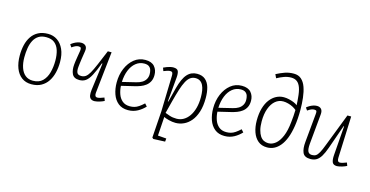

<svg xmlns="http://www.w3.org/2000/svg" viewBox="-93 -1232 3708 1922"><g transform="rotate(15 1760.5 -271.0)"><path d="M241 14Q182 14 140.5 -17Q99 -48 77.5 -104Q56 -160 56 -235Q56 -293 68 -344Q80 -395 106.5 -434Q133 -473 175 -495Q217 -517 276 -517Q330 -517 372 -488.5Q414 -460 438.5 -406Q463 -352 463 -274Q463 -217 450.5 -165Q438 -113 411.5 -73Q385 -33 343 -9.5Q301 14 241 14ZM247 -24Q310 -24 346.5 -59.5Q383 -95 398.5 -152.5Q414 -210 414 -275Q414 -336 399.5 -382Q385 -428 353 -454Q321 -480 266 -480Q219 -480 188 -460.5Q157 -441 138.5 -406Q120 -371 112.5 -325.5Q105 -280 105 -229Q105 -168 121 -121.5Q137 -75 168.5 -49.5Q200 -24 247 -24Z M515 -473Q527 -484 544 -494Q561 -504 580.5 -510.5Q600 -517 619 -517Q649 -517 666 -499Q683 -481 676 -442Q673 -421 669.5 -400Q666 -379 663 -358Q660 -337 657.5 -316.5Q655 -296 653 -277Q649 -239 658.5 -217Q668 -195 703 -195Q729 -195 748.5 -208.5Q768 -222 787.5 -255.5Q807 -289 832.5 -349Q858 -409 897 -503H936L889 -71Q887 -51 893 -39.5Q899 -28 916 -28Q927 -28 944 -33Q961 -38 984 -47L996 -15Q988 -11 975.5 -5.5Q963 0 948.5 4Q934 8 920.5 11Q907 14 896 14Q871 14 857 2.5Q843 -9 839.5 -31.5Q836 -54 840 -88L877 -370L871 -371Q840 -287 814 -238.5Q788 -190 760.5 -170.5Q733 -151 695 -151Q638 -151 619 -190.5Q600 -230 606 -290Q607 -301 609.5 -320.5Q612 -340 617 -369Q622 -398 628 -436Q631 -456 626.5 -465.5Q622 -475 602 -475Q587 -475 571 -468Q555 -461 534 -446Z M1284 -517Q1349 -517 1379.5 -481.5Q1410 -446 1410 -394Q1410 -354 1395.5 -326.5Q1381 -299 1357 -281Q1333 -263 1304.5 -252.5Q1276 -242 1247 -235L1113 -203Q1115 -160 1129 -119.5Q1143 -79 1173 -53.5Q1203 -28 1251 -28Q1276 -28 1298 -34Q1320 -40 1343 -55.5Q1366 -71 1393 -96L1417 -69Q1401 -52 1382 -37Q1363 -22 1342 -10.5Q1321 1 1296.5 7.5Q1272 14 1243 14Q1181 14 1141 -18.5Q1101 -51 1082 -105.5Q1063 -160 1063 -225Q1063 -305 1091 -371Q1119 -437 1168.5 -477Q1218 -517 1284 -517ZM1361 -390Q1361 -412 1355 -432.5Q1349 -453 1332 -466Q1315 -479 1283 -479Q1234 -479 1196 -448.5Q1158 -418 1136.5 -365Q1115 -312 1112 -243L1252 -277Q1286 -285 1310 -299.5Q1334 -314 1347.5 -337Q1361 -360 1361 -390Z M1580 -431Q1581 -454 1575 -464Q1569 -474 1553 -474Q1540 -474 1522 -468.5Q1504 -463 1485 -455L1473 -488Q1493 -498 1510.5 -504Q1528 -510 1544 -513.5Q1560 -517 1573 -517Q1615 -517 1624.5 -493Q1634 -469 1630 -426L1607 -174L1612 -173L1650 -322Q1664 -375 1681 -412.5Q1698 -450 1719 -473Q1740 -496 1765.5 -506.5Q1791 -517 1820 -517Q1874 -517 1906 -489Q1938 -461 1951.5 -413.5Q1965 -366 1965 -305Q1965 -221 1945.5 -160.5Q1926 -100 1893.5 -61.5Q1861 -23 1820 -4.5Q1779 14 1736 14Q1702 14 1666 4.5Q1630 -5 1613 -14L1600 182L1688 189L1685 222L1564 227L1551 216L1570 -60ZM1816 -471Q1786 -471 1763 -455Q1740 -439 1721 -404Q1702 -369 1684.5 -314Q1667 -259 1647 -182L1615 -57Q1632 -50 1663.5 -39.5Q1695 -29 1735 -29Q1774 -29 1807 -48Q1840 -67 1864.5 -102.5Q1889 -138 1902.5 -188Q1916 -238 1916 -300Q1916 -336 1911 -367Q1906 -398 1894.5 -421.5Q1883 -445 1863.5 -458Q1844 -471 1816 -471Z M2284 -517Q2349 -517 2379.5 -481.5Q2410 -446 2410 -394Q2410 -354 2395.5 -326.5Q2381 -299 2357 -281Q2333 -263 2304.5 -252.5Q2276 -242 2247 -235L2113 -203Q2115 -160 2129 -119.5Q2143 -79 2173 -53.5Q2203 -28 2251 -28Q2276 -28 2298 -34Q2320 -40 2343 -55.5Q2366 -71 2393 -96L2417 -69Q2401 -52 2382 -37Q2363 -22 2342 -10.5Q2321 1 2296.5 7.5Q2272 14 2243 14Q2181 14 2141 -18.5Q2101 -51 2082 -105.5Q2063 -160 2063 -225Q2063 -305 2091 -371Q2119 -437 2168.5 -477Q2218 -517 2284 -517ZM2361 -390Q2361 -412 2355 -432.5Q2349 -453 2332 -466Q2315 -479 2283 -479Q2234 -479 2196 -448.5Q2158 -418 2136.5 -365Q2115 -312 2112 -243L2252 -277Q2286 -285 2310 -299.5Q2334 -314 2347.5 -337Q2361 -360 2361 -390Z M2576 -716Q2620 -739 2662.5 -754Q2705 -769 2755 -769Q2803 -769 2833.5 -741.5Q2864 -714 2880.5 -667Q2897 -620 2904 -559.5Q2911 -499 2911 -434Q2911 -340 2899.5 -267Q2888 -194 2867.5 -141Q2847 -88 2818.5 -53.5Q2790 -19 2756.5 -2.5Q2723 14 2684 14Q2627 14 2590 -17Q2553 -48 2534.5 -101Q2516 -154 2516 -220Q2516 -292 2532 -347.5Q2548 -403 2576.5 -440Q2605 -477 2641.5 -496Q2678 -515 2719 -515Q2746 -515 2773.5 -508.5Q2801 -502 2824.5 -492.5Q2848 -483 2862 -470Q2861 -491 2860 -510Q2859 -529 2857 -545Q2852 -610 2838 -649Q2824 -688 2800 -706Q2776 -724 2739 -724Q2702 -724 2666 -711Q2630 -698 2594 -678ZM2686 -30Q2726 -30 2760.5 -58Q2795 -86 2820 -144.5Q2845 -203 2854 -295Q2858 -326 2860 -357Q2862 -388 2863 -421Q2849 -434 2826.5 -446Q2804 -458 2776.5 -465.5Q2749 -473 2724 -473Q2678 -473 2642.5 -443Q2607 -413 2586.5 -357Q2566 -301 2566 -225Q2566 -173 2575.5 -136Q2585 -99 2601 -75Q2617 -51 2639 -40.5Q2661 -30 2686 -30Z M2958 -473Q2970 -484 2987 -494Q3004 -504 3023.5 -510.5Q3043 -517 3062 -517Q3091 -517 3107 -499Q3123 -481 3119 -442L3090 -134Q3085 -76 3096.5 -52.5Q3108 -29 3139 -29Q3163 -29 3179 -39Q3195 -49 3211.5 -78.5Q3228 -108 3250 -167L3380 -503H3419L3402 -71Q3401 -51 3407 -39.5Q3413 -28 3429 -28Q3441 -28 3457.5 -33Q3474 -38 3497 -47L3509 -15Q3501 -11 3488.5 -5.5Q3476 0 3461.5 4Q3447 8 3433.5 11Q3420 14 3409 14Q3371 14 3360 -11.5Q3349 -37 3353 -88L3376 -389L3371 -390L3284 -143Q3264 -86 3243 -51.5Q3222 -17 3196 -1.5Q3170 14 3134 14Q3071 14 3053 -27.5Q3035 -69 3042 -139L3070 -436Q3072 -456 3068.5 -465Q3065 -474 3045 -474Q3030 -474 3014 -467.5Q2998 -461 2977 -446Z"/></g></svg>

Font: Literata ExtraLight
Style: Italic
Weight: 250
Italic angle: -2°
Designer: Latin by Veronika Burian and Jose Scaglione. Greek by Irene Vlachou. Cyrillic by Vera Evstafieva
Foundry: TypeTogether
Version: Version 3.002